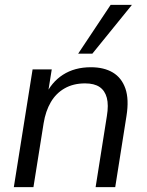

<svg xmlns="http://www.w3.org/2000/svg" viewBox="-20 -773 608 793"><path d="M37.1 0 114.6 -486.3H193.7L176.1 -376.2H166.5Q191.5 -432.9 239.8 -464.1Q288.2 -495.3 355.4 -495.3Q409.4 -495.3 445.9 -473.6Q482.4 -451.8 497.9 -407.4Q513.4 -362.9 502.4 -294.1L455.9 0H374.9L421.4 -293.7Q429 -339.1 421.2 -369Q413.3 -398.8 391.3 -413.7Q369.3 -428.6 331.4 -428.6Q282.9 -428.6 247 -408.1Q211.1 -387.7 189.7 -350.8Q168.2 -314 160.1 -263.5L118.1 0ZM302.8 -551.3 436.9 -752.8H524.8L361.4 -551.3Z"/></svg>

Font: Nunito Sans 12pt ExtraLight
Style: Italic
Weight: 200
Italic angle: -9°
Designer: Vernon Adams
Foundry: Vernon Adams
Version: Version 3.101;gftools[0.9.27]